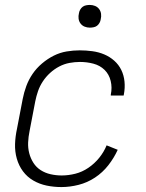

<svg xmlns="http://www.w3.org/2000/svg" viewBox="-20 -746 590 778"><path d="M229 12Q198 12 169 6Q140 0 115 -14.5Q90 -29 73 -52Q56 -75 48 -103.5Q40 -132 41 -162.5Q42 -193 49 -225L72 -345Q77 -371 86.5 -397Q96 -423 112 -446.5Q128 -470 150.5 -489Q173 -508 198 -520.5Q223 -533 250 -537.5Q277 -542 303 -542Q329 -542 354.5 -538.5Q380 -535 402.5 -525.5Q425 -516 443 -500Q461 -484 471.5 -462.5Q482 -441 484.5 -415.5Q487 -390 482 -364L481 -359H429V-363Q435 -391 428.5 -418Q422 -445 403.5 -463Q385 -481 358.5 -488Q332 -495 304 -495Q283 -495 261.5 -491Q240 -487 220 -476.5Q200 -466 183 -450.5Q166 -435 153.5 -416Q141 -397 134 -376.5Q127 -356 123 -336L100 -216Q95 -192 94 -169Q93 -146 98.5 -125Q104 -104 115.5 -86Q127 -68 145 -56.5Q163 -45 185 -40Q207 -35 230 -35Q257 -35 285 -42Q313 -49 338 -66Q363 -83 382 -106.5Q401 -130 412 -157L457 -139Q442 -106 419 -76.5Q396 -47 365 -26.5Q334 -6 298.5 3Q263 12 229 12ZM344 -634Q333 -634 323 -638Q313 -642 306.5 -650.5Q300 -659 298.5 -670Q297 -681 300 -693Q301 -700 305 -707Q309 -714 315 -718.5Q321 -723 329 -724.5Q337 -726 344 -726Q355 -726 365 -722Q375 -718 381.5 -709.5Q388 -701 389.5 -690Q391 -679 388 -667Q387 -660 383 -653Q379 -646 373 -641.5Q367 -637 359 -635.5Q351 -634 344 -634Z"/></svg>

Font: Lode Dark Term
Style: Italic
Weight: 400
Italic angle: -11°
Monospace: yes
Designer: Belleve Invis
Foundry: Belleve Invis
Version: Version 29.2.0